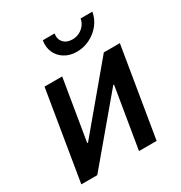

<svg xmlns="http://www.w3.org/2000/svg" viewBox="-176 -882 950 1008"><g transform="rotate(-30 298.5 -378.0)"><path d="M481.9 0H375L436 -367.7H431.2L122.1 0H25.4L114.7 -541H221.7L160.6 -172.4H165.5L474.1 -541H571.3ZM354.5 -614.3Q312.5 -614.3 281.5 -633.3Q250.5 -652.3 236.1 -684.6Q221.7 -716.8 228.5 -756.3H299.8Q294.4 -723.6 313.2 -702.9Q332 -682.1 366.2 -682.1Q389.2 -682.1 408.4 -691.7Q427.7 -701.2 440.9 -718Q454.1 -734.9 457.5 -756.3H528.8Q522.5 -716.8 497.1 -684.3Q471.7 -651.9 434.3 -633.1Q397 -614.3 354.5 -614.3Z"/></g></svg>

Font: Inter 17pt Medium
Style: Italic
Weight: 500
Italic angle: -9.3988°
Version: Version 4.001;git-66647c0bb